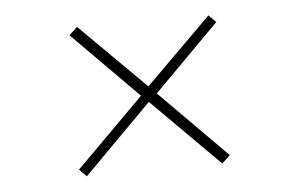

<svg xmlns="http://www.w3.org/2000/svg" viewBox="-35 -516 652 422"><g transform="rotate(-5 291.0 -305.5)"><path d="M440 -143 291 -292 141 -141 125 -157 275 -307 130 -453 148 -470 293 -326 438 -470 454 -454 310 -309 458 -160Z"/></g></svg>

Font: Literata 60pt ExtraLight
Style: Regular
Weight: 250
Designer: Latin by Veronika Burian and Jose Scaglione. Greek by Irene Vlachou. Cyrillic by Vera Evstafieva.
Foundry: TypeTogether
Version: Version 3.103;gftools[0.9.29]